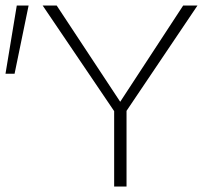

<svg xmlns="http://www.w3.org/2000/svg" viewBox="-26 -678 771 698"><path d="M35 -658H78L27 -410H-6ZM434 -275V0H389V-274L129 -658H180L411 -308L640 -658H692Z"/></svg>

Font: Ysabeau Infant Light
Style: Regular
Weight: 300
Designer: Christian Thalmann (Catharsis Fonts)
Version: Version 0.003